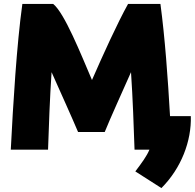

<svg xmlns="http://www.w3.org/2000/svg" viewBox="-20 -738 993 979"><path d="M514 -65H378C350 -132 283 -280 243 -370C234 -236 229 -94 225 25H35C47 -210 65 -509 94 -718H251C309 -672 392 -463 449 -330C505 -458 578 -619 633 -718H798C821 -547 836 -339 847 -146H953C957 -19 904 120 803 221L670 136C702 94 729 57 742 25H666C662 -94 657 -236 648 -370C608 -280 541 -132 514 -65Z"/></svg>

Font: Repo Black
Style: Regular
Weight: 900
Designer: Stefan Peev
Foundry: Context Ltd
Version: Version 1.502